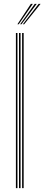

<svg xmlns="http://www.w3.org/2000/svg" viewBox="-20 -970 229 990"><path d="M94 0V-800H102V0ZM62 0V-800H70V0ZM78 0V-800H86V0ZM69.8 -845 139.2 -950H149.2L76.8 -845ZM97.8 -845 179.2 -950H189.2L104.8 -845ZM83.8 -845 159.2 -950H169.2L90.8 -845Z"/></svg>

Font: Big Shoulders Inline Text SC Thin
Style: Regular
Weight: 100
Designer: Patric King
Foundry: XO Type Co
Version: Version 2.002